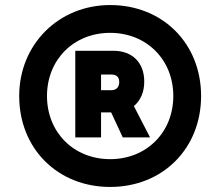

<svg xmlns="http://www.w3.org/2000/svg" viewBox="-20 -730 840 760"><path d="M416 10C624 10 776 -142 776 -350C776 -558 624 -710 416 -710C212 -710 56 -554 56 -350C56 -142 208 10 416 10ZM416 -100C272 -100 166 -206 166 -350C166 -494 272 -600 416 -600C560 -600 666 -494 666 -350C666 -206 560 -100 416 -100ZM278 -186H380V-285H420L466 -186H574L510 -310C536 -332 551 -365 551 -407C551 -482 504 -529 429 -529H278ZM421 -373H380V-435H421C441 -435 452 -425 452 -405C452 -386 441 -373 421 -373Z"/></svg>

Font: Fixel Display 20240404 ExBold
Style: Italic
Weight: 800
Italic angle: -10°
Designer: AlfaBravo + MacPaw
Foundry: Kyrylo Tkachov, Marchela Mozhyna, Serhii Makarenko, Maria Weinstein, Zakhar Kryvoshyya
Version: Version 1.211;Glyphs 3.2 (3225)